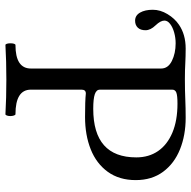

<svg xmlns="http://www.w3.org/2000/svg" viewBox="-18 -684 707 710"><g transform="rotate(90 335.0 -329.5)"><path d="M140.6 -15.1Q140.6 -22.9 142.3 -28.3Q144 -33.7 147 -33.7Q233.9 -33.7 233.9 -90.8V-572.3Q233.9 -598.1 205.8 -612.1Q177.7 -626 140.6 -626Q120.1 -626 100.8 -620.6Q81.5 -615.2 69.1 -605.7Q56.6 -596.2 56.6 -584.5Q56.6 -570.3 74.2 -551.8Q92.3 -533.2 92.3 -514.6Q92.3 -496.1 82.8 -486.1Q73.2 -476.1 57.1 -476.1Q37.6 -476.1 27.1 -494.4Q16.6 -512.7 16.6 -541.5Q16.6 -569.3 32.7 -595.9Q48.8 -622.6 71.8 -638.2Q107.9 -663.1 160.2 -663.1Q188 -663.1 216.8 -661.6Q226.1 -661.1 240.2 -660.6Q254.4 -660.2 272.9 -660.2Q296.9 -660.2 314.7 -660.6Q332.5 -661.1 344.7 -661.6Q379.9 -663.1 416 -663.1Q480.5 -663.1 532.7 -642.1Q585 -621.1 615.7 -579.6Q646.5 -538.1 646.5 -478.5Q646.5 -417.5 616 -375.2Q585.4 -333 532.7 -312Q480 -291 413.1 -291Q353.5 -291 326.2 -293.9Q312 -293.9 312 -277.8V-90.8Q312 -33.7 402.8 -33.7Q405.8 -33.7 407.7 -27.8Q409.7 -22 409.7 -14.6Q409.7 -7.3 407.7 -2Q405.8 3.4 402.8 3.4Q343.3 0 274.9 0Q206.5 0 147 3.4Q144 3.4 142.3 -2Q140.6 -7.3 140.6 -15.1ZM562.5 -480.5Q562.5 -526.9 539.1 -561Q515.6 -595.2 470.9 -614Q426.3 -632.8 363.8 -632.8Q334.5 -632.8 323.2 -628.7Q312 -624.5 312 -613.3V-345.7Q312 -333 328.9 -327.1Q345.7 -321.3 382.8 -321.3Q562.5 -321.3 562.5 -480.5Z"/></g></svg>

Font: JuniusX
Style: Regular
Weight: 400
Designer: Peter S. Baker
Foundry: Briery Creek Software
Version: Version 1.004